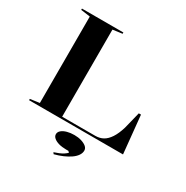

<svg xmlns="http://www.w3.org/2000/svg" viewBox="-206 -881 1246 1285"><g transform="rotate(30 417.0 -238.5)"><path d="M60 0V-10L132 -20V-688L60 -698V-708H380V-698L307 -688V-15H562Q597 -15 623 -29.5Q649 -44 670.5 -76.5Q692 -109 708 -162L740 -291H757L786 0ZM383 231 375 220Q394 214 412 206.5Q430 199 444.5 189.5Q459 180 467 171L457 162H438Q407 162 382.5 155Q358 148 343.5 135.5Q329 123 329 107Q329 90 344 77Q359 64 384.5 57Q410 50 440 50Q470 50 494.5 57.5Q519 65 534 77.5Q549 90 549 108Q549 127 536.5 145.5Q524 164 501 180Q478 196 448 209Q418 222 383 231Z"/></g></svg>

Font: Kalnia SemiExpanded
Style: Regular
Weight: 400
Width: 6
Designer: Frida Medrano
Foundry: Frida Medrano
Version: Version 1.105